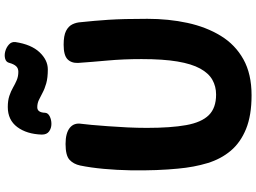

<svg xmlns="http://www.w3.org/2000/svg" viewBox="-154 -908 1070 801"><g transform="rotate(-90 380.5 -507.0)"><path d="M91 -707Q97 -735 115 -751.5Q133 -768 181 -768Q226 -768 248 -750.5Q270 -733 265 -702Q263 -689 260.5 -660Q258 -631 255 -591.5Q252 -552 250 -510Q248 -468 248 -429Q248 -329 259.5 -265Q271 -201 301 -170.5Q331 -140 387 -140Q421 -140 448.5 -155.5Q476 -171 495.5 -206.5Q515 -242 525 -301.5Q535 -361 535 -451Q535 -527 529 -592.5Q523 -658 519 -716Q518 -744 534.5 -760Q551 -776 595 -776Q633 -776 652.5 -766Q672 -756 680 -739.5Q688 -723 689 -704Q692 -675 694.5 -647.5Q697 -620 699 -588.5Q701 -557 702 -518Q703 -479 703 -427Q703 -338 686 -259.5Q669 -181 632 -120.5Q595 -60 534 -26Q473 8 384 8Q300 8 243.5 -15Q187 -38 152.5 -79Q118 -120 101 -176Q84 -232 78 -299Q74 -338 72 -389.5Q70 -441 71 -497.5Q72 -554 77 -608.5Q82 -663 91 -707ZM492 -842Q457 -842 434 -848.5Q411 -855 394.5 -864Q378 -873 364 -879.5Q350 -886 334 -886Q312 -886 311 -853Q310 -841 296 -834Q282 -827 264.5 -827Q247 -827 233.5 -836.5Q220 -846 220 -867Q222 -930 251.5 -969.5Q281 -1009 335 -1009Q362 -1009 381.5 -1002.5Q401 -996 416.5 -987Q432 -978 447.5 -971.5Q463 -965 482 -965Q497 -965 505.5 -974.5Q514 -984 519 -1002Q522 -1016 536.5 -1020Q551 -1024 567.5 -1019.5Q584 -1015 596 -1004Q608 -993 606 -977Q596 -911 563.5 -876.5Q531 -842 492 -842Z"/></g></svg>

Font: Playpen Sans
Style: Bold
Weight: 700
Designer: Laura Meseguer, Veronika Burian, José Scaglione
Foundry: TypeTogether
Version: Version 1.001